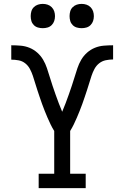

<svg xmlns="http://www.w3.org/2000/svg" viewBox="-20 -968 640 988"><path d="M179 0V-74H259V-294Q249 -310 240.5 -327.5Q232 -345 224.5 -362.5Q217 -380 210 -397.5Q203 -415 196.5 -433Q190 -451 184 -469Q178 -487 172 -505Q166 -523 160.5 -541.5Q155 -560 149 -578Q143 -596 134 -613Q125 -630 110 -642Q95 -654 76 -657.5Q57 -661 38 -661V-735Q62 -735 86 -733Q110 -731 132 -722Q154 -713 172 -697Q190 -681 202 -660.5Q214 -640 221.5 -617.5Q229 -595 236 -572Q243 -549 250.5 -526.5Q258 -504 266 -481.5Q274 -459 282.5 -436.5Q291 -414 300 -393Q309 -414 317.5 -436.5Q326 -459 334 -481.5Q342 -504 349.5 -526.5Q357 -549 364 -572Q371 -595 378.5 -617.5Q386 -640 398 -660.5Q410 -681 428 -697Q446 -713 468 -722Q490 -731 514 -733Q538 -735 562 -735V-662Q543 -662 524 -658Q505 -654 490 -642Q475 -630 466 -613Q457 -596 451 -578Q445 -560 439.5 -541.5Q434 -523 428 -505Q422 -487 416 -469Q410 -451 403.5 -433Q397 -415 390 -397.5Q383 -380 375.5 -362.5Q368 -345 359.5 -327.5Q351 -310 341 -294V-74H421V0ZM400 -823Q387 -823 375 -826.5Q363 -830 354 -839Q345 -848 341.5 -860Q338 -872 338 -885Q338 -898 341.5 -910Q345 -922 354 -931Q363 -940 375 -944Q387 -948 400 -948Q413 -948 425 -944Q437 -940 446 -931Q455 -922 459 -910Q463 -898 463 -885Q463 -872 459 -860Q455 -848 446 -839Q437 -830 425 -826.5Q413 -823 400 -823ZM200 -823Q187 -823 175 -826.5Q163 -830 154 -839Q145 -848 141.5 -860Q138 -872 138 -885Q138 -898 141.5 -910Q145 -922 154 -931Q163 -940 175 -944Q187 -948 200 -948Q213 -948 225 -944Q237 -940 246 -931Q255 -922 259 -910Q263 -898 263 -885Q263 -872 259 -860Q255 -848 246 -839Q237 -830 225 -826.5Q213 -823 200 -823Z"/></svg>

Font: Iosevka Curly Slab Extended
Style: Regular
Weight: 400
Width: 7
Monospace: yes
Designer: Belleve Invis
Foundry: Belleve Invis
Version: Version 11.1.0; ttfautohint (v1.8.3)